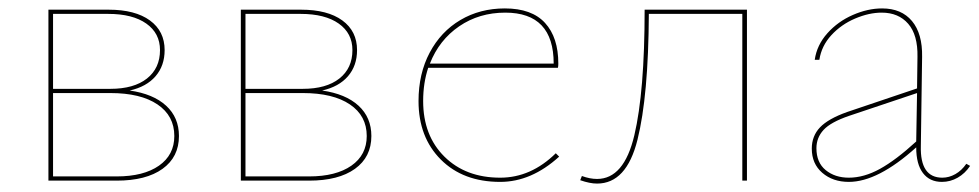

<svg xmlns="http://www.w3.org/2000/svg" viewBox="-20 -429 2324 456"><path d="M405 -106Q405 -56 366 -28Q327 0 257 0H95V-406H238Q301 -406 336 -380.5Q371 -355 371 -310Q371 -273 349.5 -248Q328 -223 288 -214Q344 -206 374.5 -178Q405 -150 405 -106ZM106 -396V-218H242Q298 -218 329 -242.5Q360 -267 360 -310Q360 -350 327.5 -373Q295 -396 237 -396ZM394 -106Q394 -154 354 -181Q314 -208 242 -208H106V-10H257Q321 -10 357.5 -35.5Q394 -61 394 -106Z M862 -106Q862 -56 823 -28Q784 0 714 0H552V-406H695Q758 -406 793 -380.5Q828 -355 828 -310Q828 -273 806.5 -248Q785 -223 745 -214Q801 -206 831.5 -178Q862 -150 862 -106ZM563 -396V-218H699Q755 -218 786 -242.5Q817 -267 817 -310Q817 -350 784.5 -373Q752 -396 694 -396ZM851 -106Q851 -154 811 -181Q771 -208 699 -208H563V-10H714Q778 -10 814.5 -35.5Q851 -61 851 -106Z M1308 -57Q1242 3 1168 3Q1080 3 1027 -50Q974 -103 974 -189Q974 -254 1000.5 -304Q1027 -354 1073.5 -381.5Q1120 -409 1179 -409Q1243 -409 1274.5 -374.5Q1306 -340 1306 -278Q1306 -271 1305 -268H997Q985 -232 985 -189Q985 -107 1035.5 -57Q1086 -7 1168 -7Q1241 -7 1300 -65ZM1001 -278H1295Q1295 -399 1180 -399Q1118 -399 1070.5 -366.5Q1023 -334 1001 -278Z M1754 0H1743V-396H1521Q1520 -201 1494 -97Q1468 7 1398 7Q1381 7 1358 -1L1362 -11Q1381 -4 1398 -4Q1462 -4 1486.5 -107.5Q1511 -211 1511 -406H1754Z M2284 -35Q2272 -17 2254.5 -7Q2237 3 2217 3Q2188 3 2172 -18Q2156 -39 2156 -79Q2065 3 1996 3Q1958 3 1933 -18.5Q1908 -40 1908 -76Q1908 -106 1927.5 -126.5Q1947 -147 1992 -163L2158 -219L2159 -294Q2160 -346 2137 -372.5Q2114 -399 2074 -399Q2044 -399 2011 -385Q1978 -371 1954.5 -345.5Q1931 -320 1926 -287H1915Q1920 -322 1945 -350Q1970 -378 2005.5 -393.5Q2041 -409 2075 -409Q2121 -409 2146 -379Q2171 -349 2170 -294L2167 -82Q2165 -7 2218 -7Q2234 -7 2249 -15.5Q2264 -24 2275 -40ZM1996 -7Q2032 -7 2070 -28Q2108 -49 2156 -93L2158 -208L1997 -154Q1953 -139 1936 -120.5Q1919 -102 1919 -77Q1919 -43 1941 -25Q1963 -7 1996 -7Z"/></svg>

Font: Ysabeau Hairline
Style: Regular
Weight: 100
Designer: Christian Thalmann (Catharsis Fonts)
Version: Version 0.003